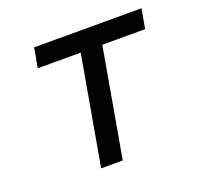

<svg xmlns="http://www.w3.org/2000/svg" viewBox="-102 -662 803 773"><g transform="rotate(-20 300.0 -275.0)"><path d="M287.5 -466H103.5L118.5 -550H578.5L563.5 -466H380L298 0H205.5Z"/></g></svg>

Font: JuliaMono MediumItalic
Style: Regular
Weight: 500
Italic angle: -9°
Monospace: yes
Designer: cormullion
Foundry: corm
Version: Version 0.049; ttfautohint (v1.8.4)